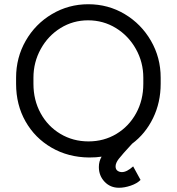

<svg xmlns="http://www.w3.org/2000/svg" viewBox="-20 -722 835 907"><path d="M604 -43Q556 9 541 28.5Q526 48 526 64Q526 78 535 84.5Q544 91 556 91Q579 91 609 64L644 128Q627 145 597.5 155Q568 165 542 165Q501 165 474 136.5Q447 108 447 67Q447 40 460 18Q435 22 401 22Q302 21 223.5 -24.5Q145 -70 100.5 -148.5Q56 -227 56 -326V-355Q56 -450 101.5 -529.5Q147 -609 225.5 -655.5Q304 -702 397 -702Q491 -702 569 -655.5Q647 -609 693 -529.5Q739 -450 739 -355V-326Q739 -238 703 -164Q667 -90 604 -43ZM657 -326V-355Q657 -428 622 -490.5Q587 -553 527.5 -589.5Q468 -626 396 -626Q325 -626 266 -589.5Q207 -553 172.5 -490.5Q138 -428 138 -355V-326Q138 -249 172 -187Q206 -125 265.5 -89.5Q325 -54 398 -54Q471 -54 530 -89.5Q589 -125 623 -187Q657 -249 657 -326Z"/></svg>

Font: Bellota Text
Style: Bold
Weight: 700
Designer: Kemie Guaida
Foundry: Kemie Guaida
Version: Version 4.001